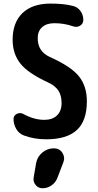

<svg xmlns="http://www.w3.org/2000/svg" viewBox="-20 -760 540 1061"><path d="M254.9 -445.3Q373 -392.6 416.5 -337.9Q460 -283.2 460 -200.2Q460 -91.8 404.3 -41Q348.6 9.8 235.4 9.8Q168 9.8 111.3 -11.7Q85 -21.5 69.8 -47.4Q54.7 -73.2 54.7 -102.5Q54.7 -121.1 72.3 -130.4Q89.8 -139.6 107.4 -130.9Q168 -97.7 224.6 -97.7Q269.5 -97.7 294.9 -122.1Q320.3 -146.5 320.3 -190.4Q320.3 -232.4 302.7 -259.3Q285.2 -286.1 245.1 -304.7Q134.8 -355.5 92.3 -409.2Q49.8 -462.9 49.8 -540Q49.8 -635.7 104.5 -688Q159.2 -740.2 259.8 -740.2Q333 -740.2 381.8 -727.5Q408.2 -721.7 424.3 -699.7Q440.4 -677.7 440.4 -650.4Q440.4 -628.9 422.9 -618.2Q405.3 -607.4 384.8 -614.3Q335 -631.8 280.3 -631.8Q237.3 -631.8 212.9 -609.9Q188.5 -587.9 188.5 -549.8Q187.5 -476.6 254.9 -445.3ZM278.3 59.6Q308.6 59.6 324.7 84.5Q340.8 109.4 330.1 136.7L296.9 223.6Q287.1 249 264.6 264.6Q242.2 280.3 214.8 280.3Q191.4 280.3 176.8 262.2Q162.1 244.1 166 220.7L179.7 140.6Q186.5 105.5 214.4 82.5Q242.2 59.6 278.3 59.6Z"/></svg>

Font: Rounded-X Mgen+ 1mn bold
Style: Bold
Weight: 700
Designer: [Source Han Sans]
Ryoko NISHIZUKA  (kana & ideographs); Paul D. Hunt (Latin, Greek & Cyrillic); Wenlong ZHANG  (bopomofo
Version: Version 1.059.20150602